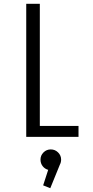

<svg xmlns="http://www.w3.org/2000/svg" viewBox="-20 -720 490 1010"><path d="M189.5 -57.5H393V0H118V-700H189.5ZM301.5 119.5Q301.5 134 295 146L244.5 270L207 255L233.5 173.5Q215.5 168.5 204.2 153.8Q193 139 193 119.5Q193 97.5 208.8 81.8Q224.5 66 247 66Q269.5 66 285.5 81.8Q301.5 97.5 301.5 119.5Z"/></svg>

Font: League Mono Condensed Light
Style: Regular
Weight: 300
Width: 1
Designer: Tyler Finck
Foundry: The League of Moveable Type / Tyler Finck
Version: Version 2.210